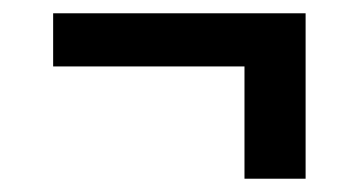

<svg xmlns="http://www.w3.org/2000/svg" viewBox="-20 -400 540 289"><path d="M348 -131V-300H60V-380H440V-131Z"/></svg>

Font: Iosevka Semibold
Style: Regular
Weight: 600
Monospace: yes
Designer: Belleve Invis
Foundry: Belleve Invis
Version: Version 33.2.3; ttfautohint (v1.8.4)